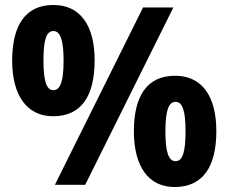

<svg xmlns="http://www.w3.org/2000/svg" viewBox="-20 -744 920 773"><path d="M29 -500C29 -360 88 -276 194 -276C308 -276 361 -358 361 -501C361 -642 303 -724 195 -724C83 -724 29 -643 29 -500ZM678 -714H556L201 0H323ZM155 -500C155 -582 166 -619 195 -619C223 -619 236 -582 236 -500C236 -417 223 -381 195 -381C167 -381 155 -418 155 -500ZM519 -215C519 -75 577 9 683 9C797 9 851 -73 851 -216C851 -357 793 -439 685 -439C572 -439 519 -358 519 -215ZM646 -215C646 -297 658 -334 687 -334C715 -334 727 -297 727 -215C727 -132 715 -95 687 -95C658 -95 646 -133 646 -215Z"/></svg>

Font: Noto Sans Sinhala UI SemiCondensed ExtraBold
Style: Regular
Weight: 800
Width: 4
Designer: Jelle Bosma - Monotype Design Team
Foundry: Monotype Imaging Inc.
Version: Version 2.006